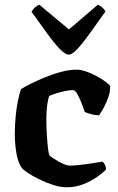

<svg xmlns="http://www.w3.org/2000/svg" viewBox="-20 -796 503 816"><path d="M264 0Q237 0 206 -10Q175 -20 146.5 -34Q118 -48 98 -61.5Q78 -75 73 -82Q57 -104 50 -143.5Q43 -183 43 -226Q43 -264 46.5 -301Q50 -338 56.5 -369Q63 -400 69 -417Q84 -427 111.5 -440.5Q139 -454 173 -468Q207 -482 242 -491Q277 -500 306 -500Q322 -500 343.5 -493Q365 -486 387 -474.5Q409 -463 425.5 -451Q442 -439 448 -430Q449 -408 441 -384.5Q433 -361 422 -340.5Q411 -320 401 -306Q385 -306 368 -310.5Q351 -315 340 -320Q334 -339 325.5 -360.5Q317 -382 308 -397.5Q299 -413 290 -413Q274 -413 254 -408.5Q234 -404 216.5 -398.5Q199 -393 189 -388Q186 -380 183 -364Q180 -348 178.5 -328.5Q177 -309 177 -290Q177 -259 179 -225Q181 -191 184 -165.5Q187 -140 191 -135Q193 -132 203.5 -125Q214 -118 228 -110Q242 -102 255 -97Q268 -92 276 -92Q294 -92 324 -95.5Q354 -99 380.5 -103.5Q407 -108 416 -109Q420 -106 425 -97.5Q430 -89 431 -76Q418 -62 392.5 -44Q367 -26 334 -13Q301 0 264 0ZM272 -564Q257 -564 233.5 -588.5Q210 -613 180 -654.5Q150 -696 114 -746Q119 -756 128.5 -764.5Q138 -773 147 -776L273 -671L396 -776Q406 -772 415 -764Q424 -756 428 -747Q392 -696 362 -654.5Q332 -613 309.5 -588.5Q287 -564 272 -564Z"/></svg>

Font: Texturina Medium 12pt
Style: Bold
Weight: 700
Version: Version 1.002